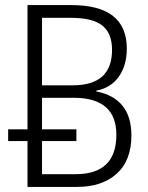

<svg xmlns="http://www.w3.org/2000/svg" viewBox="-20 -734 583 754"><path d="M88 0H283Q381 0 438.5 -52Q496 -104 496 -202Q496 -348 358 -375V-378Q416 -389 447 -433.5Q478 -478 478 -543Q478 -714 261 -714H88V-226H12V-180H88ZM145 -399V-664H258Q344 -664 382 -633.5Q420 -603 420 -538Q420 -399 266 -399ZM145 -50V-180H280V-226H145V-350H269Q437 -350 437 -205Q437 -50 277 -50Z"/></svg>

Font: Noto Sans UI SemiCondensed Light
Style: Regular
Weight: 300
Width: 4
Designer: Monotype Design Team
Foundry: Monotype Imaging Inc.
Version: Version 1.901